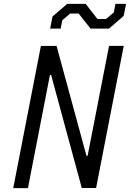

<svg xmlns="http://www.w3.org/2000/svg" viewBox="-20 -966 668 986"><path d="M48 0H123.5L236.5 -581H242.5L400 -0.5H473.5L615.5 -730.5H540L430 -166H424L270.5 -730H190ZM237.5 -819H291.5L300 -862L340.5 -896.5H384L445 -819H539.5L615 -884L627.5 -946H573L564.5 -902L524.5 -868.5H480.5L420 -946H325L249.5 -881Z"/></svg>

Font: Monaspace Krypton Light
Style: Italic
Weight: 300
Italic angle: -11°
Designer: Riley Cran & the Lettermatic Team
Foundry: Lettermatic
Version: Version 1.101 (Monaspace Krypton)